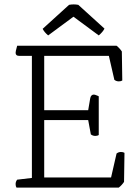

<svg xmlns="http://www.w3.org/2000/svg" viewBox="-20 -853 636 873"><path d="M520 0H55Q51 -6 51 -16Q51 -27 58 -36L125 -44V-599H67Q51 -599 51 -613Q51 -620 56 -637L58 -645H510Q524 -634 534 -619L536 -487Q530 -483 520 -483Q509 -483 500 -490L475 -599H181V-352H381L390 -405Q393 -423 407 -423Q411 -423 423 -418L429 -415V-239Q423 -235 413 -235Q402 -235 393 -242L381 -307H181V-46H485L510 -155Q519 -162 530 -162Q540 -162 546 -158L544 -26Q534 -11 520 0ZM429 -692 314 -777 199 -692Q181 -707 174 -722L294 -831Q299 -832 304.5 -832.5Q310 -833 315 -833Q320 -833 325.5 -832.5Q331 -832 336 -831L455 -723Q448 -708 429 -692Z"/></svg>

Font: Scope One
Style: Regular
Weight: 400
Designer: Dalton Maag Ltd
Foundry: Dalton Maag Ltd
Version: Version 1.001; ttfautohint (v1.4.1) -l 11 -r 50 -G 50 -x 14 